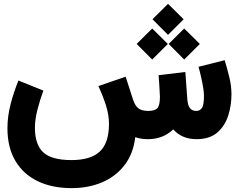

<svg xmlns="http://www.w3.org/2000/svg" viewBox="-20 -722 1239 996"><path d="M771 -622.1 851.6 -702.1 932.6 -622.1 851.6 -541ZM855 -494.1 935.5 -574.2 1016.6 -494.1 935.5 -413.1ZM689 -494.1 769.5 -574.2 850.6 -494.1 769.5 -413.1ZM747.6 0Q710.9 0 681.6 -10.3Q671.4 76.2 625.7 135Q580.1 193.8 509.3 223.9Q438.5 253.9 352.1 253.9Q249.5 253.9 174.8 217.5Q100.1 181.2 59.3 111.8Q18.6 42.5 18.6 -56.6Q18.6 -118.7 35.2 -182.4Q51.8 -246.1 75.7 -304.2L205.1 -252Q188 -206.1 174.6 -154.3Q161.1 -102.5 161.1 -59.1Q161.1 27.8 204.3 68.1Q247.6 108.4 350.6 108.4Q449.7 108.4 497.3 64.5Q544.9 20.5 545.4 -78.1Q545.4 -127 528.6 -178.5Q511.7 -230 490.2 -275.4L631.8 -324.2L669.9 -206.1Q680.7 -173.3 697.8 -160.2Q714.8 -147 748.5 -146.5Q784.2 -146.5 796.9 -161.6Q809.6 -176.8 809.6 -219.2Q809.6 -225.6 808.3 -246.3Q807.1 -267.1 805.7 -291.3Q804.2 -315.4 802.7 -332L941.4 -348.6L951.7 -207.5Q954.1 -175.3 965.3 -160.9Q976.6 -146.5 999.5 -146.5Q1014.6 -146.5 1026.4 -160.4Q1038.1 -174.3 1038.1 -225.6Q1038.1 -243.2 1033.7 -269.3Q1029.3 -295.4 1022.9 -323.7Q1016.6 -352.1 1009.8 -375.5L1145.5 -409.7Q1158.2 -368.2 1169.4 -322.5Q1180.7 -276.9 1180.7 -232.9Q1180.7 -174.8 1163.6 -121.6Q1146.5 -68.4 1107.2 -34.4Q1067.9 -0.5 1000 0Q923.3 0 878.9 -50.8Q825.2 0 747.6 0Z"/></svg>

Font: Vazir Black FD-WOL-UI
Style: Black-FD-WOL-UI
Weight: 900
Designer: Saber Rastikerdar
Foundry: Saber Rastikerdar
Version: Version 30.0.0